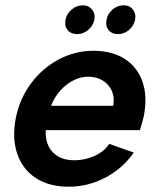

<svg xmlns="http://www.w3.org/2000/svg" viewBox="-20 -699 602 726"><path d="M240 7Q165 7 115 -26Q65 -59 45 -118Q25 -177 40 -254Q55 -327 97.5 -384Q140 -441 201.5 -474Q263 -507 333 -507Q404 -507 452 -476Q500 -445 519 -389.5Q538 -334 524 -261Q521 -249 517.5 -235.5Q514 -222 509 -207H153Q151 -172 163.5 -146.5Q176 -121 200.5 -107Q225 -93 261 -93Q302 -93 338.5 -110Q375 -127 393 -155L486 -122Q444 -62 378.5 -27.5Q313 7 240 7ZM408 -299Q414 -330 403 -355Q392 -380 368.5 -394.5Q345 -409 313 -409Q285 -409 257.5 -395Q230 -381 208 -356.5Q186 -332 173 -299ZM272 -570Q248 -570 235.5 -585.5Q223 -601 228 -625Q232 -647 251 -663Q270 -679 293 -679Q315 -679 328 -663Q341 -647 337 -625Q332 -601 313 -585.5Q294 -570 272 -570ZM426 -570Q403 -570 390.5 -585.5Q378 -601 383 -625Q387 -647 405.5 -663Q424 -679 448 -679Q470 -679 482.5 -663Q495 -647 491 -625Q486 -601 467.5 -585.5Q449 -570 426 -570Z"/></svg>

Font: Albert Sans SemiBold
Style: Italic
Weight: 600
Italic angle: -11.25°
Designer: Andreas Rasmussen
Foundry: a.Foundry
Version: Version 1.025